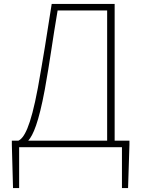

<svg xmlns="http://www.w3.org/2000/svg" viewBox="-20 -746 715 973"><path d="M77 0H598V207H629L636 -13V-33H561V-726H242C216 -558 200 -458 172 -301C134 -97 101 -46 73 -33H40V-13L46 207H77ZM123 -33C148 -61 176 -125 207 -292C234 -440 246 -542 272 -693H523V-33Z"/></svg>

Font: Noto Sans CJK HK Thin
Style: Regular
Weight: 100
Designer: Ryoko NISHIZUKA 西塚涼子 (kana, bopomofo & ideographs); Paul D. Hunt (Latin, Greek & Cyrillic); Sandoll Communications 산돌커뮤니
Foundry: Adobe
Version: Version 2.004;hotconv 1.0.118;makeotfexe 2.5.65603